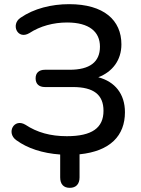

<svg xmlns="http://www.w3.org/2000/svg" viewBox="-20 -734 678 922"><path d="M315 168C345 168 362 150 362 118V7C510 -8 580 -83 580 -195C580 -283 532 -342 452 -363C520 -389 563 -445 563 -521C563 -637 479 -714 312 -714C227 -714 143 -693 79 -649C30 -617 64 -541 121 -575C173 -609 237 -626 302 -626C409 -626 460 -581 460 -510C460 -436 411 -399 314 -399H196C167 -399 151 -384 151 -358C151 -331 167 -316 196 -316H330C430 -316 477 -279 477 -202C477 -120 422 -80 301 -80C222 -80 158 -98 102 -135C47 -168 9 -96 58 -61C111 -22 184 2 269 8V118C269 150 285 168 315 168Z"/></svg>

Font: Nunito SemiBold
Style: Regular
Weight: 600
Designer: Vernon Adams
Foundry: Vernon Adams
Version: Version 3.602